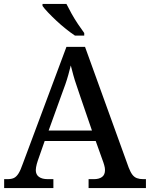

<svg xmlns="http://www.w3.org/2000/svg" viewBox="-20 -951 758 971"><path d="M1 0V-45H18Q38 -45 50.5 -51Q63 -57 73.5 -73.5Q84 -90 95 -122L316 -714H410L631 -103Q640 -80 649.5 -67.5Q659 -55 672.5 -50Q686 -45 704 -45H718V0H428V-45H455Q481 -45 496 -56Q511 -67 511 -91Q511 -97 510 -103Q509 -109 507 -116Q505 -123 503 -129L464 -238H206L171 -138Q168 -130 166 -121.5Q164 -113 162.5 -105.5Q161 -98 161 -91Q161 -68 177 -56.5Q193 -45 221 -45H250V0ZM226 -291H445L386 -463Q377 -491 367.5 -518Q358 -545 351 -570.5Q344 -596 338 -620Q332 -596 325.5 -572.5Q319 -549 310.5 -524.5Q302 -500 291 -471ZM359 -771Q338 -785 313.5 -804.5Q289 -824 265.5 -846Q242 -868 223 -888Q204 -908 195 -921V-931H316Q327 -909 342 -882Q357 -855 374.5 -829Q392 -803 406 -784V-771Z"/></svg>

Font: Noto Serif Thai Medium
Style: Regular
Weight: 500
Version: Version 2.001